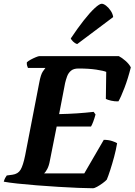

<svg xmlns="http://www.w3.org/2000/svg" viewBox="-35 -1003 717 1023"><path d="M460 0Q431 0 382 -2Q333 -4 275.5 -7.5Q218 -11 161 -15.5Q104 -20 57.5 -25Q11 -30 -15 -35Q-12 -46 -7.5 -54.5Q-3 -63 1 -68L31 -72Q61 -76 74.5 -98.5Q88 -121 99 -175L174 -562Q182 -606 193.5 -622.5Q205 -639 207 -641H114Q112 -645 109.5 -653Q107 -661 108 -671Q115 -678 129 -685.5Q143 -693 156.5 -698.5Q170 -704 175 -704H598Q614 -696 633.5 -679Q653 -662 662 -644Q647 -584 628 -534.5Q609 -485 596 -463Q577 -462 557.5 -466.5Q538 -471 529 -476L531 -620Q517 -626 478 -632Q439 -638 383 -638Q357 -638 343 -626Q329 -614 322.5 -596Q316 -578 312 -561L280 -395Q330 -396 375 -399Q420 -402 464 -407L474 -393Q468 -371 461.5 -354Q455 -337 450 -329H267L231 -148Q226 -120 217 -103Q208 -86 200 -79H414L518 -258Q543 -258 562.5 -251.5Q582 -245 589 -240Q583 -204 573 -167Q563 -130 552.5 -97.5Q542 -65 534 -46Q527 -38 512 -27Q497 -16 482.5 -8Q468 0 460 0ZM376 -768Q364 -772 354.5 -781.5Q345 -791 342 -798Q378 -852 411 -894Q444 -936 469.5 -959.5Q495 -983 507 -983Q517 -983 530.5 -972.5Q544 -962 555 -945.5Q566 -929 568 -912Z"/></svg>

Font: Texturina 72pt 72pt ExtraBold
Style: Italic
Weight: 800
Italic angle: -11°
Designer: Guillermo Torres Carreño
Foundry: Omnibus-Type
Version: Version 1.002; ttfautohint (v1.8.3)